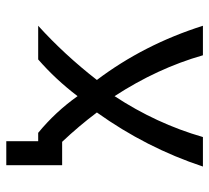

<svg xmlns="http://www.w3.org/2000/svg" viewBox="-48 -530 681 626"><g transform="rotate(90 293.0 -216.5)"><path d="M63.5 0Q158.2 -85.9 240.2 -191.4Q124.5 -344.7 63.5 -537.1H159.7Q202.1 -388.7 293 -249Q382.8 -385.7 426.3 -537.1H522.5Q461.4 -352.5 346.2 -191.4Q390.6 -132.3 441.9 -78.1H518.1V104H439.9V0H412.6Q344.2 -56.2 293 -128.4Q238.8 -57.1 173.3 0Z"/></g></svg>

Font: Consola Mono
Style: Book
Weight: 400
Monospace: yes
Designer: Wojciech Kalinowski "wmk69" (wmk69@o2.pl)
Foundry: Wojciech Kalinowski "wmk69" (wmk69@o2.pl)
Version: Version 2.1.0